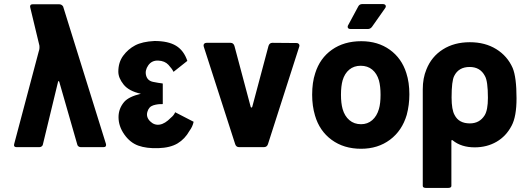

<svg xmlns="http://www.w3.org/2000/svg" viewBox="-20 -725 2607 946"><path d="M502 -16Q504 -9 501 -4.5Q498 0 490 0H378Q372 0 367 -3.5Q362 -7 361 -12L272 -322Q271 -325 269 -325.5Q267 -326 266 -322L191 -12Q190 -7 185 -3.5Q180 0 174 0H62Q49 0 49 -10Q49 -14 50 -16L171 -472Q176 -485 174 -501L129 -688Q127 -695 130 -699.5Q133 -704 141 -704H271Q284 -704 291 -693Z M674 -263Q615 -276 589 -308.5Q563 -341 563 -372Q563 -418 587 -450.5Q611 -483 646 -501.5Q681 -520 741 -523Q809 -523 847.5 -499.5Q886 -476 903 -425L835 -371Q828 -386 810 -405.5Q792 -425 760 -426.5Q728 -428 710.5 -403Q693 -378 700 -352.5Q707 -327 734.5 -321.5Q762 -316 780 -314Q781 -313 782 -313V-213Q781 -213 780 -212Q757 -213 735 -206Q713 -199 706 -173.5Q699 -148 719.5 -127.5Q740 -107 766.5 -111Q793 -115 822 -145Q837 -157 843 -172L934 -125Q929 -101 914 -81Q891 -40 855 -18.5Q819 3 760.5 5Q702 7 661.5 -7.5Q621 -22 592.5 -62.5Q564 -103 564 -148Q564 -190 592 -223Q615 -249 674 -263Z M1139 -14 984 -495Q983 -497 983 -501Q983 -507 987 -510.5Q991 -514 998 -514H1116Q1130 -514 1135 -499L1215 -199Q1216 -195 1219 -195Q1222 -195 1223 -199L1303 -499Q1308 -514 1322 -514L1440 -513Q1449 -513 1453 -507.5Q1457 -502 1454 -494L1300 -14Q1295 0 1280 0H1158Q1144 0 1139 -14Z M1532 -156Q1518 -203 1518 -258Q1518 -319 1533 -364Q1556 -438 1615.5 -480Q1675 -522 1760 -522Q1842 -522 1900.5 -480Q1959 -438 1982 -365Q1997 -319 1997 -260Q1997 -208 1984 -159Q1961 -81 1901.5 -36.5Q1842 8 1759 8Q1674 8 1614 -36Q1554 -80 1532 -156ZM1847 -188Q1855 -215 1855 -258Q1855 -300 1847 -329Q1837 -363 1814 -382Q1791 -401 1757 -401Q1724 -401 1701 -382Q1678 -363 1668 -329Q1660 -300 1660 -258Q1660 -217 1668 -188Q1678 -153 1701.5 -133Q1725 -113 1759 -113Q1791 -113 1814 -133Q1837 -153 1847 -188ZM1693 -593Q1693 -598 1696 -602L1745 -693Q1751 -705 1765 -705H1866Q1873 -705 1877 -702Q1881 -699 1881 -694Q1881 -689 1877 -684L1813 -593Q1805 -582 1792 -582H1708Q1693 -582 1693 -593Z M2220 -158Q2241 -117 2295 -117Q2343 -117 2368 -157Q2384 -183 2384 -243Q2384 -326 2369 -351Q2346 -395 2294 -395Q2240 -395 2218 -351Q2205 -326 2205 -245Q2205 -184 2220 -158ZM2063 -285Q2063 -340 2081 -383Q2106 -446 2162 -481.5Q2218 -517 2295 -517Q2370 -517 2425 -483Q2480 -449 2506 -390Q2525 -344 2525 -241Q2525 -151 2501 -106Q2474 -54 2426.5 -26.5Q2379 1 2319 1Q2253 1 2211 -33Q2208 -36 2206 -35Q2204 -34 2204 -30V191Q2204 201 2187 201H2080Q2063 201 2063 191Z"/></svg>

Font: Barlow
Style: Bold
Weight: 700
Designer: Jeremy Tribby
Foundry: Jeremy Tribby
Version: Version 1.101 August 23, 2024